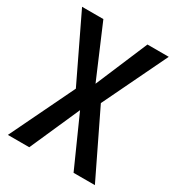

<svg xmlns="http://www.w3.org/2000/svg" viewBox="-185 -900 937 1017"><g transform="rotate(30 283.0 -392.0)"><path d="M418.9 0 282.7 -304.7 147.9 0H17.1L206.5 -392.1L18.1 -784.2H148.4L283.7 -466.8L418 -784.2H548.3L359.4 -392.1L549.3 0Z"/></g></svg>

Font: Decalotype Medium
Style: Regular
Weight: 500
Designer: Alfredo Marco Pradil
Foundry: Alfredo Marco Pradil
Version: Version 1.0